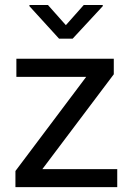

<svg xmlns="http://www.w3.org/2000/svg" viewBox="-20 -770 536 790"><path d="M462.4 -74.2V0H43.5V-66.4L334.5 -453.6H47.4V-528.3H448.2V-464.4L154.3 -74.2ZM177.2 -749.5 251 -666.5 324.7 -749.5H402.8V-744.6L278.8 -610.8H223.1L101.1 -744.6V-749.5Z"/></svg>

Font: Vazirmatn RD FD
Style: Regular
Weight: 400
Designer: Saber Rastikerdar
Foundry: Saber Rastikerdar
Version: Version 33.003